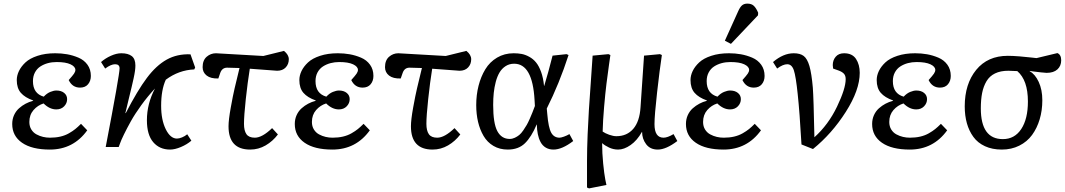

<svg xmlns="http://www.w3.org/2000/svg" viewBox="-20 -817 5921 1067"><path d="M256.8 14.2Q157.2 14.2 102.5 -23.7Q47.9 -61.5 47.9 -127.9Q47.9 -154.8 58.1 -177.2Q68.4 -199.7 85.7 -215.1Q103 -230.5 122.3 -240.7Q141.6 -251 164.1 -256.8V-258.8Q118.7 -274.9 95.9 -301Q73.2 -327.1 73.2 -372.1Q73.2 -397 85.2 -422.1Q97.2 -447.3 121.3 -470Q145.5 -492.7 188.5 -506.8Q231.4 -521 287.1 -521Q321.3 -521 353 -515.4Q384.8 -509.8 416 -496.6Q447.3 -483.4 466.1 -457.3Q484.9 -431.2 484.9 -395Q484.9 -367.2 469.2 -348.6Q453.6 -330.1 424.8 -330.1Q381.8 -330.1 361.8 -372.1Q383.8 -396.5 391.4 -407.7Q398.9 -418.9 398.9 -428.2Q398.9 -446.8 372.1 -459.5Q345.2 -472.2 294.9 -472.2Q269 -472.2 246.3 -466.1Q223.6 -460 204.6 -447.8Q185.5 -435.5 174.3 -414.6Q163.1 -393.6 163.1 -366.2Q163.1 -296.9 223.1 -279.8Q240.2 -298.3 259.5 -306.2Q278.8 -314 293 -314Q320.3 -314 336.7 -300.5Q353 -287.1 353 -266.1Q353 -243.2 336.4 -226.1Q319.8 -209 293 -209Q255.4 -209 222.2 -242.2Q189.5 -231.9 166.3 -205.3Q143.1 -178.7 143.1 -139.2Q143.1 -115.2 154.1 -97.4Q165 -79.6 182.9 -70.1Q200.7 -60.5 219.5 -56.2Q238.3 -51.8 257.8 -51.8Q289.1 -51.8 315.4 -57.9Q341.8 -64 363 -76.2Q384.3 -88.4 398.4 -99.9Q412.6 -111.3 430.2 -128.9L464.8 -92.8Q387.7 14.2 256.8 14.2Z M1064.5 -441.9 1059.6 -431.2Q973.6 -427.7 901.4 -374Q875.5 -317.4 875.5 -229Q875.5 -150.9 901.1 -98.9Q926.8 -46.9 963.4 -46.9Q975.6 -46.9 991.7 -53.5Q1007.8 -60.1 1020.5 -70.8L1043.5 -35.2Q1019 -14.2 985.4 0Q951.7 14.2 925.3 14.2Q866.7 14.2 831.5 -26.9Q796.4 -67.9 796.4 -148.9Q796.4 -240.2 841.3 -325.2Q800.8 -281.7 765.1 -232.4Q729.5 -183.1 707.5 -143.6Q685.5 -104 669.2 -70.6Q652.8 -37.1 646.5 -18.6L639.6 0H567.4Q644.5 -402.3 644.5 -437Q644.5 -460 619.6 -460Q596.7 -460 564.5 -436L541.5 -472.2Q565.4 -493.2 596.4 -507.1Q627.4 -521 654.3 -521Q691.9 -521 712.2 -505.4Q732.4 -489.7 732.4 -453.1Q732.4 -439.9 730.2 -423.3Q728 -406.7 722.4 -380.9Q716.8 -355 711.4 -332.8Q706.1 -310.5 695.3 -266.4Q684.6 -222.2 676.8 -189L678.7 -188Q744.1 -314.5 796.1 -383.8Q848.1 -453.1 906.2 -485.6Q964.4 -518.1 1038.6 -515.1Z M1335.9 -128.9Q1335.9 -90.8 1349.6 -71.3Q1363.3 -51.8 1396 -51.8Q1437 -51.8 1492.2 -105L1524.4 -69.8Q1496.1 -32.2 1456.3 -9Q1416.5 14.2 1370.1 14.2Q1250 14.2 1250 -115.2Q1250 -150.9 1262.5 -219.7Q1274.9 -288.6 1283.9 -326.4Q1293 -364.3 1311 -439Q1261.2 -440.9 1242.2 -440.9Q1214.4 -440.9 1204.1 -412.1L1193.4 -380.9Q1151.4 -379.4 1128.7 -397Q1106 -414.6 1106 -443.8Q1106 -481.9 1128.4 -501.5Q1150.9 -521 1180.2 -521L1443.4 -505.9L1558.1 -534.2Q1585 -512.7 1585 -487.8Q1585 -460.4 1567.6 -442.1Q1550.3 -423.8 1520 -423.8Q1518.1 -423.8 1368.2 -435.1Q1356 -359.4 1345.9 -266.1Q1335.9 -172.9 1335.9 -128.9Z M1827.1 14.2Q1727.5 14.2 1672.9 -23.7Q1618.2 -61.5 1618.2 -127.9Q1618.2 -154.8 1628.4 -177.2Q1638.7 -199.7 1656 -215.1Q1673.3 -230.5 1692.6 -240.7Q1711.9 -251 1734.4 -256.8V-258.8Q1689 -274.9 1666.3 -301Q1643.6 -327.1 1643.6 -372.1Q1643.6 -397 1655.5 -422.1Q1667.5 -447.3 1691.7 -470Q1715.8 -492.7 1758.8 -506.8Q1801.8 -521 1857.4 -521Q1891.6 -521 1923.3 -515.4Q1955.1 -509.8 1986.3 -496.6Q2017.6 -483.4 2036.4 -457.3Q2055.2 -431.2 2055.2 -395Q2055.2 -367.2 2039.6 -348.6Q2023.9 -330.1 1995.1 -330.1Q1952.1 -330.1 1932.1 -372.1Q1954.1 -396.5 1961.7 -407.7Q1969.2 -418.9 1969.2 -428.2Q1969.2 -446.8 1942.4 -459.5Q1915.5 -472.2 1865.2 -472.2Q1839.4 -472.2 1816.7 -466.1Q1793.9 -460 1774.9 -447.8Q1755.9 -435.5 1744.6 -414.6Q1733.4 -393.6 1733.4 -366.2Q1733.4 -296.9 1793.5 -279.8Q1810.5 -298.3 1829.8 -306.2Q1849.1 -314 1863.3 -314Q1890.6 -314 1907 -300.5Q1923.3 -287.1 1923.3 -266.1Q1923.3 -243.2 1906.7 -226.1Q1890.1 -209 1863.3 -209Q1825.7 -209 1792.5 -242.2Q1759.8 -231.9 1736.6 -205.3Q1713.4 -178.7 1713.4 -139.2Q1713.4 -115.2 1724.4 -97.4Q1735.4 -79.6 1753.2 -70.1Q1771 -60.5 1789.8 -56.2Q1808.6 -51.8 1828.1 -51.8Q1859.4 -51.8 1885.7 -57.9Q1912.1 -64 1933.3 -76.2Q1954.6 -88.4 1968.8 -99.9Q1982.9 -111.3 2000.5 -128.9L2035.2 -92.8Q1958 14.2 1827.1 14.2Z M2349.6 -128.9Q2349.6 -90.8 2363.3 -71.3Q2377 -51.8 2409.7 -51.8Q2450.7 -51.8 2505.9 -105L2538.1 -69.8Q2509.8 -32.2 2470 -9Q2430.2 14.2 2383.8 14.2Q2263.7 14.2 2263.7 -115.2Q2263.7 -150.9 2276.1 -219.7Q2288.6 -288.6 2297.6 -326.4Q2306.6 -364.3 2324.7 -439Q2274.9 -440.9 2255.9 -440.9Q2228 -440.9 2217.8 -412.1L2207 -380.9Q2165 -379.4 2142.3 -397Q2119.6 -414.6 2119.6 -443.8Q2119.6 -481.9 2142.1 -501.5Q2164.6 -521 2193.8 -521L2457 -505.9L2571.8 -534.2Q2598.6 -512.7 2598.6 -487.8Q2598.6 -460.4 2581.3 -442.1Q2564 -423.8 2533.7 -423.8Q2531.7 -423.8 2381.8 -435.1Q2369.6 -359.4 2359.6 -266.1Q2349.6 -172.9 2349.6 -128.9Z M2801.8 14.2Q2756.8 14.2 2722.4 -6.1Q2688 -26.4 2667.5 -61.3Q2647 -96.2 2636.7 -139.6Q2626.5 -183.1 2626.5 -232.9Q2626.5 -289.6 2639.4 -340.3Q2652.3 -391.1 2677 -431.9Q2701.7 -472.7 2742.4 -496.8Q2783.2 -521 2834.5 -521Q2858.9 -521 2879.4 -517.1Q2899.9 -513.2 2921.6 -501.2Q2943.4 -489.3 2959.2 -469.7Q2975.1 -450.2 2987.1 -417.2Q2999 -384.3 3003.4 -339.8H3004.4Q3026.4 -411.6 3050.8 -507.8L3128.4 -516.1L3139.6 -511.2Q3088.4 -353 3018.6 -213.9L3021.5 -182.1Q3027.8 -107.9 3043.2 -79.8Q3058.6 -51.8 3089.8 -51.8Q3097.2 -51.8 3113.8 -57.6Q3130.4 -63.5 3144.5 -71.8L3165.5 -33.2Q3103.5 14.2 3055.7 14.2Q3031.2 14.2 3012.9 3.2Q2994.6 -7.8 2984.1 -27.6Q2973.6 -47.4 2968.8 -71.5Q2963.9 -95.7 2963.4 -125H2962.4Q2933.1 -55.7 2897.2 -20.8Q2861.3 14.2 2801.8 14.2ZM2812.5 -44.9Q2827.1 -44.9 2841.1 -51.5Q2855 -58.1 2865.7 -66.9Q2876.5 -75.7 2888.2 -92.8Q2899.9 -109.9 2907.2 -122.6Q2914.6 -135.3 2924.6 -158.2Q2934.6 -181.2 2939.2 -192.9Q2943.8 -204.6 2952.6 -228L2950.7 -261.2Q2939.5 -462.9 2837.4 -462.9Q2810.5 -462.9 2789.8 -449.5Q2769 -436 2756.1 -414.3Q2743.2 -392.6 2735.1 -362.1Q2727.1 -331.5 2723.9 -300.5Q2720.7 -269.5 2720.7 -233.9Q2720.7 -131.3 2743.9 -88.1Q2767.1 -44.9 2812.5 -44.9Z M3635.3 14.2Q3593.3 14.2 3570.8 -15.6Q3548.3 -45.4 3548.3 -84H3547.4Q3520.5 -36.1 3484.4 -11Q3448.2 14.2 3415.5 14.2Q3388.7 14.2 3364.7 2.9Q3340.8 -8.3 3327.1 -21H3326.2Q3326.2 34.2 3332 92Q3337.9 149.9 3343.8 180.7L3350.1 210.9L3253.4 230L3242.2 225.1V79.1Q3242.2 11.2 3245.6 -69.8Q3249 -150.9 3252.7 -207Q3256.3 -263.2 3263.4 -362.3Q3270.5 -461.4 3273.4 -507.8L3361.3 -516.1L3372.1 -511.2Q3371.6 -509.3 3364.3 -456.5Q3356.9 -403.8 3350.3 -351.6Q3343.8 -299.3 3337.2 -223.1Q3330.6 -147 3329.1 -85.9Q3342.8 -76.2 3365.5 -68.1Q3388.2 -60.1 3405.3 -60.1Q3463.9 -60.1 3499.3 -101.1Q3534.7 -142.1 3539.6 -221.2L3559.1 -507.8L3647.5 -516.1L3658.2 -511.2Q3646 -430.7 3631.6 -303.2Q3617.2 -175.8 3617.2 -127Q3617.2 -51.8 3667.5 -51.8Q3689.5 -51.8 3723.1 -71.8L3744.1 -33.2Q3681.2 14.2 3635.3 14.2Z M4082 -753.9Q4091.8 -776.4 4103 -786.6Q4114.3 -796.9 4133.3 -796.9Q4156.7 -796.9 4169.7 -784.2Q4182.6 -771.5 4193.4 -746.1L4192.4 -731.9L4042 -573.2L4008.3 -590.8ZM4001 14.2Q3901.4 14.2 3846.7 -23.7Q3792 -61.5 3792 -127.9Q3792 -154.8 3802.2 -177.2Q3812.5 -199.7 3829.8 -215.1Q3847.2 -230.5 3866.5 -240.7Q3885.7 -251 3908.2 -256.8V-258.8Q3862.8 -274.9 3840.1 -301Q3817.4 -327.1 3817.4 -372.1Q3817.4 -397 3829.3 -422.1Q3841.3 -447.3 3865.5 -470Q3889.6 -492.7 3932.6 -506.8Q3975.6 -521 4031.2 -521Q4065.4 -521 4097.2 -515.4Q4128.9 -509.8 4160.2 -496.6Q4191.4 -483.4 4210.2 -457.3Q4229 -431.2 4229 -395Q4229 -367.2 4213.4 -348.6Q4197.8 -330.1 4168.9 -330.1Q4126 -330.1 4106 -372.1Q4127.9 -396.5 4135.5 -407.7Q4143.1 -418.9 4143.1 -428.2Q4143.1 -446.8 4116.2 -459.5Q4089.4 -472.2 4039.1 -472.2Q4013.2 -472.2 3990.5 -466.1Q3967.8 -460 3948.7 -447.8Q3929.7 -435.5 3918.5 -414.6Q3907.2 -393.6 3907.2 -366.2Q3907.2 -296.9 3967.3 -279.8Q3984.4 -298.3 4003.7 -306.2Q4022.9 -314 4037.1 -314Q4064.5 -314 4080.8 -300.5Q4097.2 -287.1 4097.2 -266.1Q4097.2 -243.2 4080.6 -226.1Q4064 -209 4037.1 -209Q3999.5 -209 3966.3 -242.2Q3933.6 -231.9 3910.4 -205.3Q3887.2 -178.7 3887.2 -139.2Q3887.2 -115.2 3898.2 -97.4Q3909.2 -79.6 3927 -70.1Q3944.8 -60.5 3963.6 -56.2Q3982.4 -51.8 4002 -51.8Q4033.2 -51.8 4059.6 -57.9Q4085.9 -64 4107.2 -76.2Q4128.4 -88.4 4142.6 -99.9Q4156.7 -111.3 4174.3 -128.9L4209 -92.8Q4131.8 14.2 4001 14.2Z M4434.1 -14.2Q4423.8 -194.3 4413.1 -293.9Q4402.8 -393.1 4391.6 -426.5Q4380.4 -460 4355 -460Q4331.1 -460 4298.8 -436L4275.9 -472.2Q4333 -521 4391.1 -521Q4426.8 -521 4446.5 -505.9Q4466.3 -490.7 4478.3 -450Q4490.2 -409.2 4497.1 -330.1Q4501.5 -273.9 4505.9 -54.2Q4583.5 -124 4631.6 -224.4Q4679.7 -324.7 4679.7 -377Q4679.7 -397 4669.7 -407.5Q4659.7 -418 4641.1 -424.8L4609.9 -436Q4607.9 -449.7 4607.9 -455.1Q4607.9 -482.4 4624.3 -501.7Q4640.6 -521 4670.9 -521Q4716.3 -521 4737.1 -489.5Q4757.8 -458 4757.8 -412.1Q4757.8 -316.9 4680.4 -195.3Q4603 -73.7 4498 11.2Z M5035.6 14.2Q4936 14.2 4881.3 -23.7Q4826.7 -61.5 4826.7 -127.9Q4826.7 -154.8 4836.9 -177.2Q4847.2 -199.7 4864.5 -215.1Q4881.8 -230.5 4901.1 -240.7Q4920.4 -251 4942.9 -256.8V-258.8Q4897.5 -274.9 4874.8 -301Q4852.1 -327.1 4852.1 -372.1Q4852.1 -397 4864 -422.1Q4876 -447.3 4900.1 -470Q4924.3 -492.7 4967.3 -506.8Q5010.3 -521 5065.9 -521Q5100.1 -521 5131.8 -515.4Q5163.6 -509.8 5194.8 -496.6Q5226.1 -483.4 5244.9 -457.3Q5263.7 -431.2 5263.7 -395Q5263.7 -367.2 5248 -348.6Q5232.4 -330.1 5203.6 -330.1Q5160.6 -330.1 5140.6 -372.1Q5162.6 -396.5 5170.2 -407.7Q5177.7 -418.9 5177.7 -428.2Q5177.7 -446.8 5150.9 -459.5Q5124 -472.2 5073.7 -472.2Q5047.9 -472.2 5025.1 -466.1Q5002.4 -460 4983.4 -447.8Q4964.4 -435.5 4953.1 -414.6Q4941.9 -393.6 4941.9 -366.2Q4941.9 -296.9 5002 -279.8Q5019 -298.3 5038.3 -306.2Q5057.6 -314 5071.8 -314Q5099.1 -314 5115.5 -300.5Q5131.8 -287.1 5131.8 -266.1Q5131.8 -243.2 5115.2 -226.1Q5098.6 -209 5071.8 -209Q5034.2 -209 5001 -242.2Q4968.3 -231.9 4945.1 -205.3Q4921.9 -178.7 4921.9 -139.2Q4921.9 -115.2 4932.9 -97.4Q4943.8 -79.6 4961.7 -70.1Q4979.5 -60.5 4998.3 -56.2Q5017.1 -51.8 5036.6 -51.8Q5067.9 -51.8 5094.2 -57.9Q5120.6 -64 5141.8 -76.2Q5163.1 -88.4 5177.2 -99.9Q5191.4 -111.3 5209 -128.9L5243.7 -92.8Q5166.5 14.2 5035.6 14.2Z M5856.4 -522Q5877.4 -512.7 5877.4 -481.9Q5877.4 -450.7 5856.4 -431.4Q5835.4 -412.1 5796.4 -412.1Q5788.6 -412.1 5765.1 -414.8Q5741.7 -417.5 5722.2 -419.9L5702.6 -422.9V-420.9Q5732.4 -404.8 5752.4 -361.8Q5772.5 -318.8 5772.5 -259.8Q5772.5 -203.1 5757.8 -154.1Q5743.2 -105 5715.6 -67.1Q5688 -29.3 5644.5 -7.6Q5601.1 14.2 5547.4 14.2Q5494.1 14.2 5453.9 -4.4Q5413.6 -22.9 5389.4 -56.2Q5365.2 -89.4 5353.3 -131.8Q5341.3 -174.3 5341.3 -226.1Q5341.3 -350.6 5405 -428.7Q5468.8 -506.8 5580.6 -506.8Q5606.4 -506.8 5646.2 -503.7Q5686 -500.5 5713.4 -497.1L5740.2 -494.1ZM5692.4 -252.9Q5692.4 -371.6 5633.3 -421.9Q5594.7 -423.8 5583.5 -423.8Q5540 -423.8 5509.5 -408.9Q5479 -394 5462.2 -365.5Q5445.3 -336.9 5438 -300.3Q5430.7 -263.7 5430.7 -214.8Q5430.7 -43.9 5553.2 -43.9Q5618.7 -43.9 5655.5 -100.1Q5692.4 -156.2 5692.4 -252.9Z"/></svg>

Font: Literata Book
Style: Italic
Weight: 400
Italic angle: -3°
Designer: Latin by Veronika Burian and Jose Scaglione. Greek by Irene Vlachou. Cyrillic by Vera Evstafieva
Foundry: TypeTogether
Version: Version 1.003;PS 001.003;hotconv 1.0.88;makeotf.lib2.5.64775